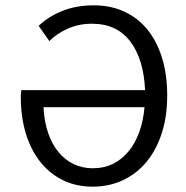

<svg xmlns="http://www.w3.org/2000/svg" viewBox="-20 -688 699 720"><path d="M143 -286Q146 -232 160.5 -189.5Q175 -147 199.5 -117.5Q224 -88 256.5 -72.5Q289 -57 328 -57Q408 -57 460 -118Q512 -179 522 -286ZM125 -591Q160 -625 212.5 -646.5Q265 -668 332 -668Q395 -668 446 -644.5Q497 -621 532.5 -577.5Q568 -534 587.5 -471.5Q607 -409 607 -330Q607 -251 586.5 -188Q566 -125 529 -80.5Q492 -36 440.5 -12Q389 12 328 12Q266 12 216.5 -12Q167 -36 131.5 -80.5Q96 -125 77 -187Q58 -249 58 -325Q58 -330 58.5 -336.5Q59 -343 60 -350H524Q519 -466 468.5 -532.5Q418 -599 325 -599Q276 -599 235 -581Q194 -563 165 -534Z"/></svg>

Font: Myanmar Sanpya
Style: Regular
Weight: 400
Designer: Danh Hong
Foundry: Google Inc.
Version: Version 2.00 November 22, 2015